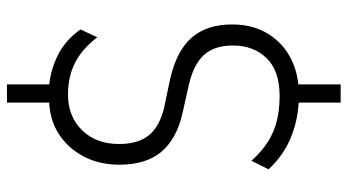

<svg xmlns="http://www.w3.org/2000/svg" viewBox="-238 -622 975 538"><g transform="rotate(-90 249.0 -352.5)"><path d="M231 115V-17L245 -2Q187 -3 135.5 -23.5Q84 -44 44 -87L68 -135Q93 -107 120 -89.5Q147 -72 179 -64Q211 -56 250 -56Q320 -56 355.5 -92.5Q391 -129 391 -187Q391 -239 364.5 -268Q338 -297 282 -310L202 -328Q130 -344 93.5 -387Q57 -430 57 -505Q57 -561 80 -605Q103 -649 143.5 -675Q184 -701 239 -702L231 -689V-820H282V-689L273 -702Q316 -700 360.5 -679Q405 -658 436 -614L414 -567Q381 -610 342 -629.5Q303 -649 254 -649Q192 -649 153.5 -609.5Q115 -570 115 -506Q115 -453 139 -423Q163 -393 215 -380L296 -363Q376 -345 413 -302.5Q450 -260 450 -189Q450 -134 426.5 -93Q403 -52 362 -28.5Q321 -5 266 -2L282 -18V115Z"/></g></svg>

Font: Nunito Sans 10pt Condensed Light
Style: Regular
Weight: 300
Width: 3
Designer: Vernon Adams
Foundry: Vernon Adams
Version: Version 3.101;gftools[0.9.27]